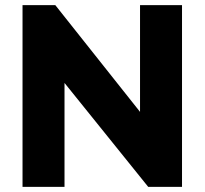

<svg xmlns="http://www.w3.org/2000/svg" viewBox="-20 -730 799 750"><path d="M691 0V-710H527V-293L196 -710H68V0H232V-406L559 0Z"/></svg>

Font: RT Raleway ExtraBold
Style: Regular
Weight: 400
Designer: Matt McInerney, Pablo Impallari, Rodrigo Fuenzalida — Edited by Milan Moffatt in April 2016
Foundry: Matt McInerney, Pablo Impallari, Rodrigo Fuenzalida — Edited by Milan Moffatt in April 2016
Version: Version 3.001